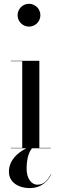

<svg xmlns="http://www.w3.org/2000/svg" viewBox="-20 -780 324 1010"><path d="M72.5 -700C72.5 -667 99.5 -640 132.5 -640C165.5 -640 192.5 -667 192.5 -700C192.5 -733 165.5 -760 132.5 -760C99.5 -760 72.5 -733 72.5 -700ZM37 -2V0H118.5C71 24.5 27 63.5 27 123.5C27 183.5 84 209.5 135 209.5C206 209.5 235 164.5 250 136.5L249 135.5C230 166.5 213 191.5 177 191.5C143 191.5 120 155.5 120 108.5C120 61 129.5 23 148 0H247V-2H187V-460H37V-458H97V-2Z"/></svg>

Font: Bodoni* 96pt
Style: Regular
Weight: 400
Version: Version 2.3